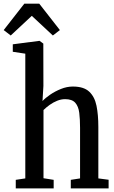

<svg xmlns="http://www.w3.org/2000/svg" viewBox="-56 -1046 633 1066"><path d="M84.5 -55.5V-748L15 -758.5V-800L161 -819H164L184.5 -804L185 -569L180 -485Q195 -501.5 222.2 -520.2Q249.5 -539 282.5 -552.2Q315.5 -565.5 348.5 -565.5Q409 -565.5 439.2 -537.2Q469.5 -509 479.8 -458.8Q490 -408.5 490 -341V-55.5L547 -48V0H337V-47.5L388.5 -55.5V-337Q388.5 -384 384 -419.8Q379.5 -455.5 361.8 -475.5Q344 -495.5 305.5 -495.5Q283.5 -495.5 261.2 -486.5Q239 -477.5 219.5 -463.5Q200 -449.5 185.5 -435V-56.5L242 -47.5V0H31.5V-47.5ZM3.5 -849 -35.5 -879 79 -1025.5H162L276.5 -879L237.5 -849L120.5 -958Z"/></svg>

Font: Merriweather 24pt SemiCondensed
Style: Regular
Weight: 400
Width: 4
Designer: Eben Sorkin
Foundry: Eben Sorkin
Version: Version 2.100